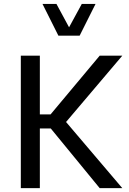

<svg xmlns="http://www.w3.org/2000/svg" viewBox="-20 -975 668 995"><path d="M200.2 -954.6H272.5L337.9 -833.5L403.8 -954.6H475.1L392.6 -790H282.7ZM496.6 -686.5H613.8L322.3 -342.8L613.8 0H496.6L243.2 -309.1H186.5V0H87.9V-686.5H186.5V-382.3H242.2Z"/></svg>

Font: Estedad-FD Medium
Style: Regular
Weight: 500
Designer: Amin Abedi
Version: Version 7.3